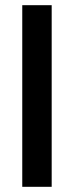

<svg xmlns="http://www.w3.org/2000/svg" viewBox="-20 -720 285 740"><path d="M65.8 0V-700H179.2V0Z"/></svg>

Font: Funnel Display Medium
Style: Regular
Weight: 500
Designer: NORD ID, Kristian Moeller
Foundry: Dicotype
Version: Version 1.000